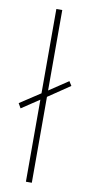

<svg xmlns="http://www.w3.org/2000/svg" viewBox="-97 -796 387 832"><g transform="rotate(10 97.0 -380.0)"><path d="M81 0V-361L3 -309L-9 -330L81 -389V-760H107V-406L191 -462L203 -443L107 -378V0Z"/></g></svg>

Font: Noto Sans Myanmar Condensed Thin
Style: Regular
Weight: 100
Width: 3
Designer: Monotype Design Team
Foundry: Monotype Imaging Inc.
Version: Version 2.107; ttfautohint (v1.8.4.7-5d5b)